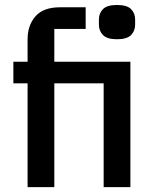

<svg xmlns="http://www.w3.org/2000/svg" viewBox="-20 -770 640 790"><path d="M461.5 -608.5Q420.5 -608.5 403.8 -625.8Q387 -643 387 -668V-690Q387 -715.5 403.8 -732.5Q420.5 -749.5 461.5 -749.5Q502.5 -749.5 519.2 -732.5Q536 -715.5 536 -690V-668Q536 -643 519.2 -625.8Q502.5 -608.5 461.5 -608.5ZM93.5 0V-427H35V-516H93.5V-608Q93.5 -666 126 -703Q158.5 -740 226.5 -740H332.5V-651H203.5V-516H516.5V0H406.5V-427H203.5V0Z"/></svg>

Font: Lilex Medium
Style: Regular
Weight: 500
Designer: Mike Abbink, Paul van der Laan, Pieter van Rosmalen, Mikhael Khrustik
Foundry: Mikhael Khrustik
Version: Version 1.100